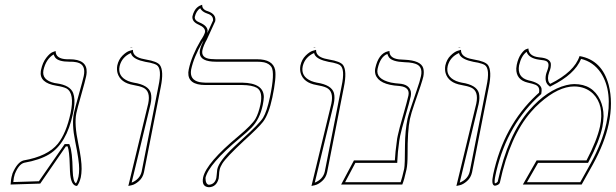

<svg xmlns="http://www.w3.org/2000/svg" viewBox="-20 -766 2556 797"><path d="M296.9 -295.9Q287.6 -251.5 305.2 -168.5Q319.3 -101.1 318.8 -64.9Q318.4 -44.4 315.4 -29.8Q309.6 -5.9 299.8 5.9Q273.4 5.9 270.5 -54.7Q270 -63.5 269.5 -81.5Q268.1 -138.7 260.7 -158.2H253.4L147 -3.9L23.9 0Q24.4 -2.4 24.9 -9.3Q25.9 -22.9 27.8 -30.8Q30.3 -42 32.2 -46.9Q52.2 -93.3 78.1 -100.1Q177.7 -117.2 220.2 -169.4Q254.9 -212.9 272.9 -295.9Q290.5 -379.4 255.9 -398.9Q242.2 -405.8 213.9 -410.2Q142.1 -421.9 149.4 -471.2Q149.9 -474.1 150.4 -476.1Q156.7 -506.3 171.9 -525.9Q187 -545.4 198.7 -549.8L210.9 -554.2Q210.9 -521.5 257.8 -520Q262.2 -520 268.6 -520Q341.8 -520 339.8 -466.3Q339.4 -457 337.4 -448.2Q333.5 -429.7 317.4 -373Q300.8 -314.9 296.9 -295.9ZM287.1 -297.9Q291.5 -317.9 308.1 -377Q323.7 -432.6 327.6 -450.2Q337.4 -496.6 302.7 -506.3Q299.3 -507.3 296.4 -507.8Q284.2 -510.3 268.6 -509.8Q222.2 -509.8 209 -527.3Q205.1 -533.2 202.6 -540Q170.4 -520.5 160.2 -474.1Q152.8 -433.6 206.1 -421.4Q210.4 -420.4 215.8 -419.9Q271 -412.1 283.7 -379.9Q292.5 -356 287.1 -317.9Q285.2 -306.2 282.7 -293.9Q256.3 -169.4 184.1 -125.5Q144.5 -101.6 80.1 -90.3Q57.6 -84 41.5 -43.5Q39.6 -37.6 37.6 -28.8Q36.1 -20.5 35.2 -10.3L141.6 -13.7L248.5 -168H267.6L270 -161.6Q280.3 -136.2 281.7 -57.6Q283.2 -10.7 295.4 -4.9Q302.2 -16.1 305.7 -32.2Q308.6 -46.4 308.6 -64.9Q309.1 -96.2 292 -179.7Q277.3 -251.5 287.1 -297.9Z M512.7 5.9 595.2 -335.9Q606 -387.7 574.2 -402.3Q560.1 -408.7 533.7 -413.1Q479.5 -422.4 467.8 -462.9Q463.9 -478 466.8 -494.1Q472.2 -519 488.5 -535.2Q504.9 -551.3 518.1 -555.2L531.7 -559.1Q530.8 -532.7 567.4 -522.9Q573.7 -521.5 585.4 -519Q632.8 -511.2 644 -495.6Q660.6 -471.2 647.5 -405.8L577.6 -50.8Q572.8 -28.3 556.6 -14.2Q540.5 0 526.4 2.9ZM531.7 -568.8 522 -566.9 522.5 -568.8ZM523.4 -545.9Q485.8 -529.3 476.6 -491.7Q467.3 -448.7 511.7 -429.7Q522.9 -425.3 535.2 -422.9Q596.2 -413.6 606 -379.9Q610.8 -360.8 605 -334L526.4 -7.8Q560.5 -22 567.9 -53.2L637.7 -408.2Q653.3 -481 630.4 -496.1Q621.6 -501.5 602.5 -505.9Q595.2 -507.3 583.5 -509.3Q537.6 -518.6 526.4 -538.1Q524.4 -542.5 523.4 -545.9Z M820.3 -558.1Q813.5 -524.9 855.5 -521Q865.2 -520 877 -520H1047.4Q1112.8 -520 1122.1 -475.6Q1127.9 -443.8 1110.4 -360.8Q1095.7 -291.5 1071.8 -260.3Q1052.7 -235.8 993.2 -182.1Q918.9 -112.8 902.8 -86.9Q894 -72.8 891.6 -61Q889.6 -52.7 889.2 -40Q888.7 -29.8 887.7 -24.9Q878.4 10.3 847.2 11.2Q815.4 9.3 823.2 -29.8Q836.9 -90.3 970.2 -201.2Q1025.9 -248 1040.5 -272.9Q1053.2 -295.4 1061 -332Q1072.3 -385.3 1046.4 -401.4Q1026.4 -412.6 985.4 -413.1H832.5Q759.3 -413.1 761.7 -465.8Q762.2 -472.7 763.7 -479Q775.4 -533.7 812.5 -597.2Q827.6 -619.1 831.1 -632.8Q833.5 -650.9 805.7 -663.1Q775.9 -675.8 778.8 -698.2Q781.7 -710.9 786.9 -720.2Q792 -729.5 797.4 -734.1Q802.7 -738.8 807.6 -741.5Q812.5 -744.1 815.9 -745.1L819.3 -746.1Q818.4 -726.1 843.3 -719.2Q878.4 -707 873.5 -678.2L838.9 -602.5Q824.7 -577.1 820.3 -558.1ZM840.3 -628.4Q859.4 -669.4 864.3 -680.7Q866.2 -701.7 840.8 -709.5Q818.8 -716.8 811 -731.9Q794.4 -720.7 788.6 -695.8Q787.1 -680.7 809.1 -672.4Q841.3 -658.7 841.8 -638.2Q841.8 -634.3 840.8 -630.9Q840.8 -629.4 840.3 -628.4ZM824.7 -597.2Q822.3 -593.3 820.8 -591.8Q784.2 -528.8 773.4 -477.1Q766.1 -434.6 807.6 -425.3Q819.3 -423.3 832.5 -422.9H985.4Q1074.7 -421.4 1075.2 -363.3Q1074.7 -349.1 1070.8 -330.1Q1058.6 -271.5 1023.9 -235.8Q1008.8 -220.2 976.6 -193.4Q845.7 -84.5 833 -27.8Q833 -1 847.2 1Q871.6 -1 877.9 -26.9Q878.4 -30.3 879.4 -39.1Q880.4 -53.7 881.8 -63Q889.2 -97.7 951.7 -156.7Q953.1 -158.2 986.8 -189.5Q1056.2 -252 1071.8 -276.9Q1087.9 -303.2 1100.6 -363.3Q1121.6 -462.9 1106.9 -487.8Q1097.2 -502.4 1076.2 -507.3Q1063.5 -509.8 1047.4 -509.8H877Q811 -509.8 809.1 -545.4Q809.1 -547.4 809.1 -548.3Q809.1 -554.2 810.5 -560.1Q814 -575.7 824.7 -597.2Z M1272.9 5.9 1355.5 -335.9Q1366.2 -387.7 1334.5 -402.3Q1320.3 -408.7 1293.9 -413.1Q1239.7 -422.4 1228 -462.9Q1224.1 -478 1227.1 -494.1Q1232.4 -519 1248.8 -535.2Q1265.1 -551.3 1278.3 -555.2L1292 -559.1Q1291 -532.7 1327.6 -522.9Q1334 -521.5 1345.7 -519Q1393.1 -511.2 1404.3 -495.6Q1420.9 -471.2 1407.7 -405.8L1337.9 -50.8Q1333 -28.3 1316.9 -14.2Q1300.8 0 1286.6 2.9ZM1292 -568.8 1282.2 -566.9 1282.7 -568.8ZM1283.7 -545.9Q1246.1 -529.3 1236.8 -491.7Q1227.5 -448.7 1272 -429.7Q1283.2 -425.3 1295.4 -422.9Q1356.4 -413.6 1366.2 -379.9Q1371.1 -360.8 1365.2 -334L1286.6 -7.8Q1320.8 -22 1328.1 -53.2L1397.9 -408.2Q1413.6 -481 1390.6 -496.1Q1381.8 -501.5 1362.8 -505.9Q1355.5 -507.3 1343.8 -509.3Q1297.9 -518.6 1286.6 -538.1Q1284.7 -542.5 1283.7 -545.9Z M1681.6 -272Q1671.4 -223.6 1671.9 -124Q1671.9 -84 1667.5 -63Q1657.7 -18.1 1649.9 0H1396L1449.2 -100.1H1619.1Q1620.6 -133.3 1627.4 -181.2Q1627.9 -189 1631.3 -204.1Q1636.7 -230.5 1653.8 -288.6Q1669.9 -345.2 1675.3 -369.1Q1682.6 -403.8 1640.6 -408.7Q1638.2 -409.2 1636.7 -409.2Q1552.7 -414.1 1538.6 -457Q1535.2 -469.2 1537.6 -481.9Q1550.8 -543.9 1590.8 -553.2Q1590.8 -553.2 1596.7 -554.2Q1595.7 -524.4 1636.2 -519.5Q1645 -518.6 1659.2 -518.1Q1727.1 -515.1 1736.8 -483.4Q1741.2 -468.3 1737.3 -448.2Q1732.9 -427.7 1699.7 -333Q1687 -296.4 1681.6 -272ZM1671.9 -273.9Q1676.8 -296.4 1710.4 -393.1Q1722.7 -427.7 1727.5 -450.2Q1736.3 -491.2 1703.6 -501.5Q1698.2 -502.9 1692.9 -504.4Q1679.2 -507.3 1658.7 -507.8Q1608.4 -509.8 1594.7 -527.8Q1590.3 -534.7 1587.9 -542Q1558.6 -530.3 1547.9 -481.9Q1547.4 -480.5 1547.4 -480Q1538.6 -438 1603 -423.3Q1604.5 -422.9 1605.5 -422.9Q1620.6 -419.9 1637.2 -418.9Q1678.7 -416 1685.5 -385.7Q1687 -376.5 1685.1 -366.7Q1679.7 -341.8 1663.1 -285.2Q1646.5 -227.5 1641.1 -202.1Q1638.2 -186.5 1637.2 -180.2V-179.7Q1630.4 -131.3 1629.4 -99.6L1628.9 -89.8H1455.1L1412.6 -9.8H1643.1Q1649.4 -28.3 1657.7 -64.9Q1661.1 -81.1 1661.1 -162.6Q1661.6 -225.6 1671.9 -273.9Z M1874.5 5.9 1957 -335.9Q1967.8 -387.7 1936 -402.3Q1921.9 -408.7 1895.5 -413.1Q1841.3 -422.4 1829.6 -462.9Q1825.7 -478 1828.6 -494.1Q1834 -519 1850.3 -535.2Q1866.7 -551.3 1879.9 -555.2L1893.6 -559.1Q1892.6 -532.7 1929.2 -522.9Q1935.5 -521.5 1947.3 -519Q1994.6 -511.2 2005.9 -495.6Q2022.5 -471.2 2009.3 -405.8L1939.5 -50.8Q1934.6 -28.3 1918.5 -14.2Q1902.3 0 1888.2 2.9ZM1893.6 -568.8 1883.8 -566.9 1884.3 -568.8ZM1885.3 -545.9Q1847.7 -529.3 1838.4 -491.7Q1829.1 -448.7 1873.5 -429.7Q1884.8 -425.3 1897 -422.9Q1958 -413.6 1967.8 -379.9Q1972.7 -360.8 1966.8 -334L1888.2 -7.8Q1922.4 -22 1929.7 -53.2L1999.5 -408.2Q2015.1 -481 1992.2 -496.1Q1983.4 -501.5 1964.4 -505.9Q1957 -507.3 1945.3 -509.3Q1899.4 -518.6 1888.2 -538.1Q1886.2 -542.5 1885.3 -545.9Z M2385.7 -533.2Q2479 -517.1 2506.8 -413.1Q2525.4 -340.8 2506.8 -252Q2490.2 -172.9 2440.9 -83L2394.5 0H2150.4L2207.5 -100.1H2414.6Q2458 -183.1 2470.7 -241.2Q2489.3 -329.6 2441.4 -377.4Q2410.6 -406.7 2363.8 -407.2Q2298.3 -407.2 2221.2 -338.9Q2201.2 -321.3 2184.6 -301.8Q2096.7 -201.7 2055.2 -8.8Q2053.2 0 2039.6 3.9Q2036.1 4.9 2034.2 4.9Q2017.6 2.9 2027.3 -42Q2070.3 -243.7 2207.5 -372.1Q2212.9 -377 2217.3 -380.9Q2222.7 -405.3 2202.6 -414.1Q2191.9 -418.5 2171.4 -422.9Q2122.1 -434.1 2123 -481.9Q2123.5 -489.7 2125 -497.1Q2130.9 -524.9 2143.1 -542Q2155.3 -559.1 2164.6 -562L2173.3 -564.9Q2174.8 -533.2 2215.8 -528.3Q2218.3 -527.8 2219.7 -527.8Q2263.2 -524.4 2266.6 -501.5Q2267.1 -493.7 2265.6 -484.9Q2263.7 -475.6 2259.8 -466.8Q2256.8 -458.5 2255.9 -453.1Q2251.5 -428.2 2264.2 -418Q2364.7 -468.3 2385.7 -533.2ZM2392.1 -521.5Q2365.7 -457 2268.6 -409.2L2263.2 -406.2L2258.8 -409.7Q2240.2 -423.8 2246.1 -455.1Q2247.6 -462.4 2251 -470.7Q2254.4 -480 2255.9 -487.3Q2260.7 -509.3 2242.7 -514.2Q2239.3 -515.1 2236.8 -515.6Q2229.5 -517.1 2218.8 -518.1Q2175.3 -523.9 2166 -550.8Q2144 -534.7 2134.8 -495.1Q2126 -444.8 2173.3 -432.6Q2223.6 -421.9 2228 -397.9Q2229 -389.2 2227.1 -378.9L2226.6 -375.5L2224.1 -373.5Q2087.4 -252 2040.5 -55.7Q2038.6 -47.4 2037.1 -40Q2031.2 -12.7 2034.2 -4.9Q2040 -5.4 2045.9 -11.7Q2088.4 -208 2177.2 -308.6Q2250.5 -392.6 2331.1 -412.6Q2349.1 -417 2363.8 -417Q2439.9 -417 2471.2 -351.1Q2485.4 -320.3 2485.4 -283.7Q2484.9 -261.2 2480.5 -238.8Q2467.8 -178.7 2423.8 -95.2L2420.9 -89.8H2213.4L2167.5 -9.8H2388.7L2432.1 -87.9Q2479.5 -174.3 2496.6 -252Q2497.1 -253.4 2497.1 -253.9Q2525.4 -386.2 2473.6 -464.4Q2442.9 -509.3 2392.1 -521.5Z"/></svg>

Font: Linux Biolinum Outline O
Style: Italic
Weight: 400
Italic angle: -12°
Designer: Philipp H. Poll
Foundry: Philipp H. Poll
Version: Version 0.6.2